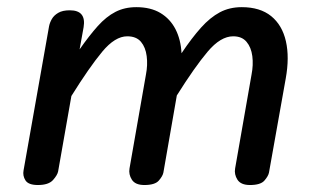

<svg xmlns="http://www.w3.org/2000/svg" viewBox="-20 -530 901 550"><path d="M88.5 0Q61.5 0 53 -13.2Q44.5 -26.5 47.5 -42L120.5 -454.5Q122.5 -465 128.5 -475.5Q134.5 -486 146.8 -493.2Q159 -500.5 180 -500.5Q204 -500.5 213.8 -488.2Q223.5 -476 219.5 -452L208 -388.5Q236 -428.5 260.2 -455.5Q284.5 -482.5 310.8 -496Q337 -509.5 370.5 -509.5Q411.5 -509.5 439.5 -492.8Q467.5 -476 482.8 -446.2Q498 -416.5 500 -377.5Q529.5 -421.5 555.8 -450.8Q582 -480 609.8 -494.8Q637.5 -509.5 672.5 -509.5Q725 -509.5 756.8 -483.8Q788.5 -458 799 -411.8Q809.5 -365.5 798.5 -305L750.5 -35.5Q748.5 -25.5 737.5 -12.8Q726.5 0 696 0Q670 0 660.2 -15.2Q650.5 -30.5 653.5 -47.5L700.5 -316Q706 -344 702.8 -369.2Q699.5 -394.5 686.2 -410.2Q673 -426 648 -426Q612 -426 575 -382.2Q538 -338.5 486.5 -256.5L448 -35.5Q446 -25.5 435 -12.8Q424 0 393.5 0Q367.5 0 357.8 -15.2Q348 -30.5 351 -47.5L398 -316Q403.5 -344 400.2 -369.2Q397 -394.5 383.8 -410.2Q370.5 -426 344.5 -426Q309.5 -426 272.8 -381.8Q236 -337.5 184.5 -255L146.5 -39Q144.5 -28.5 131.8 -14.2Q119 0 88.5 0Z"/></svg>

Font: Edu AU VIC WA NT Hand Medium
Style: Regular
Weight: 500
Version: Version 1.001